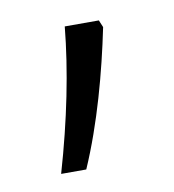

<svg xmlns="http://www.w3.org/2000/svg" viewBox="-42 -147 286 316"><g transform="rotate(-10 100.5 11.0)"><path d="M147 -96 142 -108H85C78 -36 62 44 37 130H79C110 59 132 -23 147 -96Z"/></g></svg>

Font: Noto Sans Armenian ExtraCondensed Light
Style: Regular
Weight: 300
Width: 2
Designer: Monotype Design Team
Foundry: Monotype Imaging Inc.
Version: Version 2.008